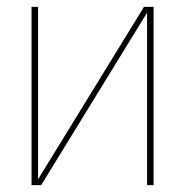

<svg xmlns="http://www.w3.org/2000/svg" viewBox="-20 -540 540 560"><path d="M72 0V-520H91V-17L400 -520H428V0H409V-503L100 0Z"/></svg>

Font: Zed Mono Thin
Style: Regular
Weight: 100
Monospace: yes
Designer: Belleve Invis
Foundry: Belleve Invis
Version: Version 1.0.0; ttfautohint (v1.8.4)